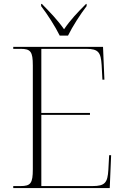

<svg xmlns="http://www.w3.org/2000/svg" viewBox="-20 -951 633 971"><path d="M282 -771H324C346 -816 387 -880 418 -920V-931H415C371 -887 335 -849 304 -803C272 -849 235 -887 192 -931H188V-920C219 -880 260 -816 282 -771ZM47 0H535L542 -166H532L528 -92C524 -28 512 -10 448 -10H189V-370H435V-380H189V-704H416C478 -704 490 -686 494 -622L498 -548H508L501 -714H47V-704H84C135 -704 146 -690 146 -620V-95C146 -24 135 -10 84 -10H47Z"/></svg>

Font: Noto Serif Display ExtraLight
Style: Regular
Weight: 200
Designer: Monotype Design Team
Foundry: Monotype Imaging Inc.
Version: Version 2.009